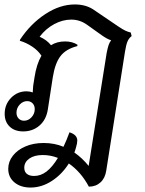

<svg xmlns="http://www.w3.org/2000/svg" viewBox="-20 -582 650 862"><path d="M571 -420Q559 -411 552.5 -396Q546 -381 541 -349L457 184Q452 218 431 237Q410 256 379 256Q343 189 289 152Q258 201 212.5 230.5Q167 260 117 260Q73 260 45 237Q17 214 17 176Q17 144 37.5 117.5Q58 91 94 75.5Q130 60 176 60Q225 60 265 77Q278 50 292 12Q327 23 327 49Q327 61 321 81Q320 86 318 91Q316 96 314 103Q349 127 378 163L459 -345Q463 -365 467 -378Q471 -391 479 -401Q460 -407 435 -425L372 -470Q339 -494 300 -494Q261 -494 223 -473.5Q185 -453 158 -417Q190 -403 209 -379Q236 -396 272 -396Q305 -396 328 -381L327 -375Q276 -362 251.5 -330Q227 -298 217 -235L195 -92Q188 -45 157.5 -18.5Q127 8 84 8Q46 8 23.5 -13.5Q1 -35 1 -71Q1 -113 29.5 -142.5Q58 -172 99 -172Q114 -172 127 -167V-168Q127 -177 129 -197L135 -235Q144 -294 166 -332Q151 -355 125 -372.5Q99 -390 69 -399L70 -404Q117 -475 183 -518.5Q249 -562 316 -562Q364 -562 398 -540L513 -462Q531 -450 542.5 -444.5Q554 -439 567 -436ZM136 -92Q136 -108 126.5 -118Q117 -128 102 -128Q83 -128 68.5 -112.5Q54 -97 54 -76Q54 -60 63.5 -50Q73 -40 88 -40Q107 -40 121.5 -55.5Q136 -71 136 -92ZM240 127Q207 114 172 114Q134 114 111.5 130Q89 146 89 171Q89 189 100.5 198.5Q112 208 133 208Q163 208 189 188Q215 168 240 127Z"/></svg>

Font: Thasadith
Style: Bold Italic
Weight: 700
Italic angle: -9°
Designer: Cadson Demak Co.,Ltd.
Foundry: Cadson Demak Co.,Ltd.
Version: Version 1.000; ttfautohint (v1.6)